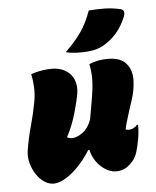

<svg xmlns="http://www.w3.org/2000/svg" viewBox="-93 -885 786 969"><g transform="rotate(-10 300.5 -401.0)"><path d="M87 -550Q107 -555 127.5 -557.5Q148 -560 170 -560Q224 -560 256 -539Q288 -518 298.5 -484.5Q309 -451 299 -412Q290 -378 268 -320Q246 -262 210 -205Q223 -196 239 -196Q262 -196 291 -213.5Q320 -231 340 -273Q357 -336 369 -382Q381 -428 385.5 -467.5Q390 -507 385 -549Q401 -554 419 -557Q437 -560 455 -560Q536 -560 566.5 -522.5Q597 -485 590 -429Q584 -379 563 -331.5Q542 -284 521 -230Q514 -214 508 -192Q511 -191 516.5 -189.5Q522 -188 529 -188Q539 -188 550 -193Q561 -198 568 -205H574Q574 -199 571 -178.5Q568 -158 562 -135Q552 -98 541.5 -72Q531 -46 514 -29Q498 -13 479 -2.5Q460 8 434 8Q404 8 377 -10.5Q350 -29 332 -59Q314 -89 310 -123H304Q275 -84 240.5 -53Q206 -22 172 -4Q138 14 109 14Q84 14 61 -3Q38 -20 22.5 -48Q7 -76 1 -109Q-5 -142 3 -174Q18 -234 40 -292.5Q62 -351 78 -409Q89 -449 90 -486Q91 -523 87 -550ZM429 -816Q470 -816 508 -812Q546 -808 585 -796Q615 -787 597 -753Q574 -709 543.5 -679Q513 -649 469 -628Q453 -621 434.5 -617Q416 -613 386 -613Q364 -613 334 -616.5Q304 -620 278 -629Q332 -673 366.5 -714Q401 -755 429 -816Z"/></g></svg>

Font: Recursive Mn Csl St XBk
Style: Italic
Weight: 1000
Italic angle: -15°
Monospace: yes
Version: Version 1.079;hotconv 1.0.112;makeotfexe 2.5.65598; ttfautoh